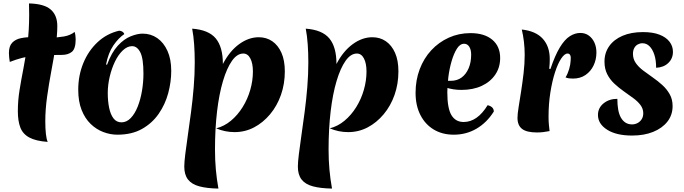

<svg xmlns="http://www.w3.org/2000/svg" viewBox="-20 -770 3986 1119"><path d="M244 -63Q244 -21 247.5 10.5Q251 42 258 57Q189 52 151 31.5Q113 11 98.5 -27Q84 -65 84 -122Q84 -184 94 -245.5Q104 -307 117 -373.5Q130 -440 140 -516.5Q150 -593 150 -685Q150 -701 149.5 -717.5Q149 -734 149 -750Q237 -748 275.5 -714.5Q314 -681 314 -618Q314 -564 303.5 -497Q293 -430 279 -355.5Q265 -281 254.5 -206.5Q244 -132 244 -63ZM415 -584Q418 -574 419.5 -562.5Q421 -551 421 -541Q421 -486 399 -468Q377 -450 340 -450Q288 -450 248 -449Q208 -448 175 -444.5Q142 -441 108.5 -432.5Q75 -424 37 -409Q35 -421 33.5 -435Q32 -449 32 -461Q32 -501 51 -521Q70 -541 101.5 -547.5Q133 -554 172 -554Q198 -554 225 -552.5Q252 -551 277 -551Q316 -551 353 -557.5Q390 -564 415 -584Z M664 15Q623 15 582 -0.5Q541 -16 508 -48Q475 -80 455.5 -129.5Q436 -179 436 -247Q436 -330 465.5 -402Q495 -474 548.5 -524Q602 -574 674 -591Q685 -591 694 -585Q703 -579 704 -571Q671 -549 641 -505.5Q611 -462 598 -394L604 -393Q630 -464 666.5 -503.5Q703 -543 742 -558.5Q781 -574 811 -574Q859 -574 896.5 -548Q934 -522 956 -473.5Q978 -425 978 -357Q978 -293 960.5 -227.5Q943 -162 905 -107Q867 -52 807.5 -18.5Q748 15 664 15ZM688 -57Q718 -57 742 -82Q766 -107 782.5 -148.5Q799 -190 807.5 -240.5Q816 -291 816 -341Q816 -430 797.5 -465.5Q779 -501 750 -501Q722 -501 696 -476.5Q670 -452 650.5 -412Q631 -372 619.5 -323.5Q608 -275 608 -228Q608 -181 616 -142Q624 -103 641.5 -80Q659 -57 688 -57Z M1279 -397Q1318 -472 1373.5 -512.5Q1429 -553 1488 -553Q1533 -553 1567 -529.5Q1601 -506 1620.5 -462Q1640 -418 1640 -354Q1640 -281 1617.5 -217Q1595 -153 1554 -104Q1513 -55 1460.5 -27.5Q1408 0 1347 0Q1291 0 1240 -22Q1287 -34 1326 -66.5Q1365 -99 1394 -145.5Q1423 -192 1438.5 -246Q1454 -300 1454 -353Q1454 -401 1439 -429.5Q1424 -458 1398 -458Q1362 -458 1332 -415.5Q1302 -373 1279.5 -297.5Q1257 -222 1245 -120.5Q1233 -19 1233 101Q1233 163 1238 218.5Q1243 274 1253 329Q1186 328 1141.5 316Q1097 304 1075.5 276Q1054 248 1054 201Q1054 175 1060 127Q1066 79 1075 16.5Q1084 -46 1093.5 -117.5Q1103 -189 1109 -263Q1115 -337 1115 -407Q1115 -461 1111.5 -511Q1108 -561 1100 -603Q1196 -596 1237.5 -546Q1279 -496 1279 -397Z M1941 -397Q1980 -472 2035.5 -512.5Q2091 -553 2150 -553Q2195 -553 2229 -529.5Q2263 -506 2282.5 -462Q2302 -418 2302 -354Q2302 -281 2279.5 -217Q2257 -153 2216 -104Q2175 -55 2122.5 -27.5Q2070 0 2009 0Q1953 0 1902 -22Q1949 -34 1988 -66.5Q2027 -99 2056 -145.5Q2085 -192 2100.5 -246Q2116 -300 2116 -353Q2116 -401 2101 -429.5Q2086 -458 2060 -458Q2024 -458 1994 -415.5Q1964 -373 1941.5 -297.5Q1919 -222 1907 -120.5Q1895 -19 1895 101Q1895 163 1900 218.5Q1905 274 1915 329Q1848 328 1803.5 316Q1759 304 1737.5 276Q1716 248 1716 201Q1716 175 1722 127Q1728 79 1737 16.5Q1746 -46 1755.5 -117.5Q1765 -189 1771 -263Q1777 -337 1777 -407Q1777 -461 1773.5 -511Q1770 -561 1762 -603Q1858 -596 1899.5 -546Q1941 -496 1941 -397Z M2625 15Q2558 15 2508 -15Q2458 -45 2430 -100Q2402 -155 2402 -229Q2402 -303 2426 -366.5Q2450 -430 2493.5 -477Q2537 -524 2595.5 -550.5Q2654 -577 2722 -577Q2803 -577 2849 -538.5Q2895 -500 2895 -432Q2895 -377 2866.5 -335Q2838 -293 2787.5 -269.5Q2737 -246 2669 -246Q2645 -246 2622.5 -249.5Q2600 -253 2578 -260L2581 -299H2607Q2644 -299 2670 -318Q2696 -337 2711 -371.5Q2726 -406 2726 -452Q2726 -480 2715 -497.5Q2704 -515 2685 -515Q2661 -515 2643 -486.5Q2625 -458 2612 -413.5Q2599 -369 2593 -320.5Q2587 -272 2587 -232Q2587 -139 2611 -99Q2635 -59 2682 -59Q2762 -59 2822 -157Q2858 -148 2858 -120Q2817 -55 2757 -20Q2697 15 2625 15Z M3188 -368Q3215 -448 3243 -494Q3271 -540 3301 -559Q3331 -578 3362 -578Q3391 -578 3412 -562.5Q3433 -547 3444.5 -521.5Q3456 -496 3456 -464Q3456 -423 3439.5 -388.5Q3423 -354 3392.5 -333Q3362 -312 3319 -312Q3306 -312 3295.5 -313.5Q3285 -315 3276 -319Q3289 -340 3297 -367Q3305 -394 3306 -419Q3308 -438 3303.5 -448Q3299 -458 3288 -458Q3270 -458 3250.5 -428.5Q3231 -399 3214.5 -348Q3198 -297 3187.5 -230.5Q3177 -164 3177 -90Q3177 -64 3179 -43.5Q3181 -23 3183 -6Q3163 -2 3145 0Q3127 2 3110 2Q3050 2 3023 -18.5Q2996 -39 2996 -83Q2996 -105 3002.5 -145.5Q3009 -186 3017 -237Q3025 -288 3031.5 -343.5Q3038 -399 3038 -450Q3038 -489 3033.5 -527Q3029 -565 3021 -598Q3103 -589 3143.5 -544Q3184 -499 3184 -427Q3184 -416 3183.5 -401Q3183 -386 3181 -369Z M3664 20Q3572 20 3518.5 -14Q3465 -48 3465 -100Q3465 -141 3497.5 -167.5Q3530 -194 3578 -194Q3578 -159 3583 -131Q3588 -103 3599 -84Q3610 -65 3626 -55Q3642 -45 3664 -45Q3681 -45 3696 -53Q3711 -61 3720 -75.5Q3729 -90 3729 -110Q3729 -136 3713 -157.5Q3697 -179 3671 -198Q3645 -217 3616 -237.5Q3587 -258 3561 -282Q3535 -306 3519 -337.5Q3503 -369 3503 -411Q3503 -462 3530.5 -501Q3558 -540 3608.5 -561.5Q3659 -583 3727 -583Q3785 -583 3823.5 -568Q3862 -553 3882 -527Q3902 -501 3902 -468Q3902 -429 3875 -403Q3848 -377 3804 -375Q3804 -420 3793.5 -451.5Q3783 -483 3765.5 -500.5Q3748 -518 3724 -518Q3710 -518 3697 -511Q3684 -504 3676.5 -490Q3669 -476 3669 -456Q3669 -426 3685.5 -402.5Q3702 -379 3728.5 -359Q3755 -339 3784.5 -318.5Q3814 -298 3840 -274.5Q3866 -251 3883 -221Q3900 -191 3900 -152Q3900 -100 3870 -61.5Q3840 -23 3787 -1.5Q3734 20 3664 20Z"/></svg>

Font: Merienda ExtraBold
Style: Regular
Weight: 800
Designer: Eduardo Rodriguez Tunni
Foundry: Eduardo Rodriguez Tunni
Version: Version 2.001